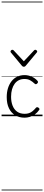

<svg xmlns="http://www.w3.org/2000/svg" viewBox="-20 -1468 557 2426"><path d="M291 19Q223 19 172 -11.5Q121 -42 93 -100Q65 -158 65 -241Q65 -302 80.5 -352.5Q96 -403 125 -440.5Q154 -478 196 -498.5Q238 -519 291 -519Q337 -519 381.5 -499Q426 -479 455 -445Q461 -437 460 -429.5Q459 -422 450 -413Q441 -404 433.5 -404Q426 -404 419 -410Q390 -437 361 -453.5Q332 -470 288 -470Q250 -470 219 -455Q188 -440 166 -410.5Q144 -381 132 -339.5Q120 -298 120 -245Q120 -182 139 -133.5Q158 -85 196 -57.5Q234 -30 292 -30Q322 -30 346 -38Q370 -46 391.5 -63.5Q413 -81 435 -107Q442 -114 450 -113.5Q458 -113 467 -107Q475 -101 478 -93.5Q481 -86 475 -79Q452 -45 421 -23Q390 -1 356.5 9Q323 19 291 19ZM426 -839Q434 -839 442 -832Q450 -825 450 -816Q450 -814 449 -810.5Q448 -807 444 -804L306 -638Q302 -632 296 -628.5Q290 -625 281 -625Q272 -625 266.5 -628.5Q261 -632 256 -638L118 -804Q115 -807 114 -810.5Q113 -814 113 -816Q113 -825 120.5 -832Q128 -839 136 -839Q141 -839 145 -837Q149 -835 153 -831L281 -694L410 -831Q414 -835 417.5 -837Q421 -839 426 -839ZM0 928H517V938H0ZM0 -20H517V0H0ZM0 -505H517V-500H0ZM0 -1448H517V-1438H0Z"/></svg>

Font: Playwrite ID Guides
Style: Regular
Weight: 400
Designer: Veronika Burian, José Scaglione
Foundry: TypeTogether
Version: Version 1.003